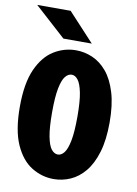

<svg xmlns="http://www.w3.org/2000/svg" viewBox="-99 -978 749 1053"><g transform="rotate(10 275.0 -451.5)"><path d="M274.5 11Q209 11 151.8 -24.2Q94.5 -59.5 59.2 -138.2Q24 -217 24 -348Q24 -478.5 59.2 -557Q94.5 -635.5 151.8 -670.8Q209 -706 274.5 -706Q322.5 -706 367.2 -686.5Q412 -667 447.2 -624.8Q482.5 -582.5 503.2 -514Q524 -445.5 524 -348Q524 -250 503.2 -181.5Q482.5 -113 447.2 -70.5Q412 -28 367.2 -8.5Q322.5 11 274.5 11ZM274.5 -125.5Q293.5 -125.5 309.2 -145.2Q325 -165 334.8 -213.8Q344.5 -262.5 344.5 -348Q344.5 -433.5 334.8 -481.8Q325 -530 309.2 -550Q293.5 -570 274.5 -570Q254.5 -570 238.5 -550Q222.5 -530 213 -481.8Q203.5 -433.5 203.5 -348Q203.5 -262.5 213 -213.8Q222.5 -165 238.5 -145.2Q254.5 -125.5 274.5 -125.5ZM194.5 -757 21 -914H207L352.5 -757Z"/></g></svg>

Font: Trispace SemiCondensed ExtraBold
Style: Regular
Weight: 800
Width: 4
Designer: Tyler Finck
Foundry: Etcetera Type Company
Version: Version 1.210; ttfautohint (v1.8.3)